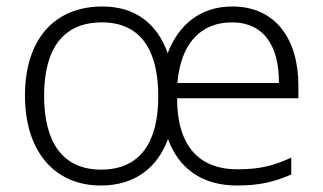

<svg xmlns="http://www.w3.org/2000/svg" viewBox="-20 -562 997 592"><path d="M696 -542C596 -542 530 -484 497 -398C466 -486 400 -542 296 -542C146 -542 57 -439 57 -267C57 -99 145 10 291 10C396 10 465 -45 498 -133C531 -44 601 10 711 10C779 10 826 -1 878 -24V-76C821 -50 779 -40 712 -40C592 -40 526 -114 526 -259H900V-298C900 -440 831 -542 696 -542ZM695 -493C795 -493 841 -418 840 -306H527C537 -428 599 -493 695 -493ZM294 -493C417 -493 468 -403 468 -265C468 -126 414 -39 292 -39C171 -39 116 -126 116 -267C116 -412 175 -493 294 -493Z"/></svg>

Font: Noto Sans Malayalam Light
Style: Regular
Weight: 300
Designer: Jelle Bosma - Monotype Design Team
Foundry: Monotype Imaging Inc.
Version: Version 2.104